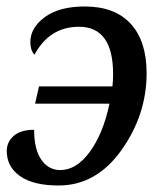

<svg xmlns="http://www.w3.org/2000/svg" viewBox="-20 -566 518 596"><path d="M86.9 -396Q74.2 -410.2 74.2 -435.1Q74.2 -480 119.1 -512.9Q164.1 -545.9 243.2 -545.9Q336.4 -545.9 385.7 -492.2Q435.1 -438.5 435.1 -338.9Q435.1 -209.5 356.9 -99.9Q278.8 9.8 162.1 9.8Q83.5 9.8 42.2 -19.3Q1 -48.3 1 -97.2Q1 -125.5 22.7 -144.3Q44.4 -163.1 85.9 -163.1Q85.9 -102.5 108.2 -70.3Q130.4 -38.1 167 -38.1Q217.3 -38.1 258.8 -94.7Q300.3 -151.4 319.8 -244.1H88.9L101.1 -297.9H329.1Q331.1 -317.4 331.1 -335.9Q331.1 -482.9 225.1 -482.9Q133.8 -482.9 86.9 -396Z"/></svg>

Font: Droid Serif
Style: Italic
Weight: 400
Italic angle: -12°
Designer: Monotype Design team
Foundry: Monotype Imaging Inc.
Version: Version 1.03